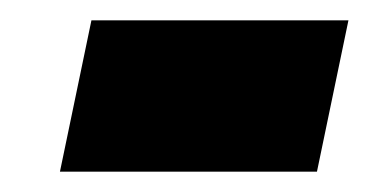

<svg xmlns="http://www.w3.org/2000/svg" viewBox="-20 -379 381 189"><path d="M39 -210 70 -359H323L292 -210Z"/></svg>

Font: Saira Semi Condensed Black
Style: Italic
Weight: 900
Width: 4
Italic angle: -12°
Designer: Hector Gatti with collaboration of the Omnibus-Type team
Foundry: Omnibus-Type
Version: Version 1.001; ttfautohint (v1.8)